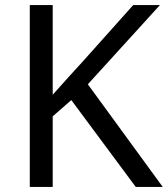

<svg xmlns="http://www.w3.org/2000/svg" viewBox="-20 -785 659 754"><path d="M619 -51H513L260 -392L187 -328V-51H97V-765H187V-413Q217 -447 248 -481Q279 -515 310 -549L503 -765H608L325 -454Z"/></svg>

Font: Noto Sans Tamil UI
Style: Regular
Weight: 400
Designer: Jelle Bosma - Monotype Design Team
Foundry: Monotype Imaging Inc.
Version: Version 2.004; ttfautohint (v1.8.4.7-5d5b)